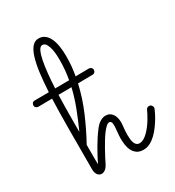

<svg xmlns="http://www.w3.org/2000/svg" viewBox="-245 -816 848 928"><g transform="rotate(-30 179.0 -352.0)"><path d="M57.1 -41.5Q64.9 -58.1 75.2 -77.4Q85.4 -96.7 97.2 -116.9Q108.9 -137.2 122.1 -157.2Q135.3 -177.2 149.4 -194.8Q163.6 -211.9 178 -219.5Q192.4 -227.1 205.1 -227.1Q217.8 -227.1 227.3 -221.9Q236.8 -216.8 242.9 -208Q249 -199.2 252.2 -187.5Q255.4 -175.8 255.4 -162.1Q255.4 -150.9 253.2 -132.1Q251 -113.3 251 -92.8Q251 -81.1 252.2 -69.6Q253.4 -58.1 256.6 -49.1Q259.8 -40 266.1 -34.4Q272.5 -28.8 282.7 -28.8Q294.4 -28.8 306.2 -35.4Q317.9 -42 329.1 -53Q340.3 -64 350.6 -77.4Q360.8 -90.8 369.1 -104.2Q377.4 -117.7 383.8 -130.1Q390.1 -142.6 394 -150.9Q398.9 -162.1 411.1 -162.1Q419.4 -162.1 424.3 -156.2Q429.2 -150.4 429.2 -143.6Q429.2 -139.6 427.7 -136.2Q425.8 -132.3 420.2 -120.1Q414.6 -107.9 405 -91.8Q395.5 -75.7 382.8 -58.1Q370.1 -40.5 354.7 -25.6Q339.4 -10.7 321.5 -1.2Q303.7 8.3 284.2 8.3Q261.7 8.3 248 -1.2Q234.4 -10.7 226.8 -25.4Q219.2 -40 216.6 -58.1Q213.9 -76.2 213.9 -93.3Q213.9 -102.1 214.6 -112.1Q215.3 -122.1 216.3 -131.8Q217.3 -141.6 218 -150.1Q218.8 -158.7 218.8 -164.6Q218.8 -179.7 214.6 -185.1Q210.4 -190.4 205.1 -190.4Q197.3 -190.4 187.3 -181.4Q177.2 -172.4 166.3 -157.7Q155.3 -143.1 144.3 -124.8Q133.3 -106.4 123 -88.4Q112.8 -70.3 104.5 -54Q96.2 -37.6 90.8 -26.9Q80.6 -6.3 70.1 0.7Q59.6 7.8 51.3 7.8Q36.1 7.8 28.1 -4.2Q20 -16.1 20 -33.2V-64Q20 -167 20.3 -258.5Q20.5 -350.1 23.4 -427.2Q13.2 -427.2 4.6 -427Q-3.9 -426.8 -12.7 -426.8Q-21.5 -426.8 -31.2 -426.5Q-41 -426.3 -53.2 -426.3Q-60.1 -426.3 -65.7 -430.9Q-71.3 -435.5 -71.3 -442.9Q-71.3 -450.7 -66.9 -456.1Q-62.5 -461.4 -54.2 -461.4L25.4 -461.9Q28.3 -519.5 34.4 -565.9Q40.5 -612.3 50.5 -644.8Q60.5 -677.2 75.4 -694.6Q90.3 -711.9 111.3 -711.9Q131.8 -711.9 146 -700.7Q160.2 -689.5 168.9 -670.2Q177.7 -650.9 181.6 -625.2Q185.5 -599.6 185.5 -571.3Q185.5 -543.5 183.1 -516.6Q180.7 -489.7 175.8 -463.4L248.5 -464.4Q256.3 -464.4 262 -460Q267.6 -455.6 268.1 -447.8Q268.1 -439.9 263.4 -434.6Q258.8 -429.2 250.5 -429.2Q227.1 -428.7 206.8 -428.7Q186.5 -428.7 168.9 -428.2Q151.9 -353.5 122.1 -284.2Q92.3 -214.8 56.6 -149.9Q56.6 -141.1 56.6 -128.9Q56.6 -116.7 56.6 -104.5Q56.6 -92.3 56.6 -81.5Q56.6 -70.8 56.6 -64.5ZM111.3 -675.3Q99.6 -675.3 91.1 -657.7Q82.5 -640.1 76.7 -610.6Q70.8 -581.1 66.9 -542.5Q63 -503.9 61 -462.4L139.2 -462.9Q144 -489.3 146.5 -516.1Q148.9 -543 148.9 -571.8Q148.9 -579.6 148.2 -596.7Q147.5 -613.8 143.8 -631.3Q140.1 -648.9 132.6 -662.1Q125 -675.3 111.3 -675.3ZM57.1 -221.7Q81.5 -275.9 100.8 -326.2Q120.1 -376.5 132.3 -428.2Q108.9 -427.7 91.3 -427.7Q73.7 -427.7 59.6 -427.7Q58.6 -397.9 58.1 -368.9Q57.6 -339.8 57.4 -313Q57.1 -286.1 57.1 -262.9Q57.1 -239.7 57.1 -221.7Z"/></g></svg>

Font: Sacramento
Style: Regular
Weight: 400
Designer: Astigmatic (AOETI)
Foundry: Astigmatic (AOETI)
Version: Version 1.000